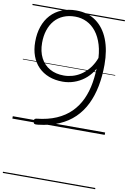

<svg xmlns="http://www.w3.org/2000/svg" viewBox="-142 -1058 1064 1597"><g transform="rotate(10 390.0 -259.5)"><path d="M368 -978Q468 -978 537 -927.5Q606 -877 641.5 -786.5Q677 -696 677 -574Q677 -477 660.5 -392.5Q644 -308 610 -238Q576 -168 522 -115.5Q468 -63 392.5 -30.5Q317 2 219 13Q196 16 188.5 12Q181 8 179 -7Q178 -19 181 -25.5Q184 -32 197 -34Q293 -44 364 -75Q435 -106 484 -155Q533 -204 563 -268.5Q593 -333 606 -411.5Q619 -490 619 -579Q619 -666 599.5 -730.5Q580 -795 546 -838.5Q512 -882 466.5 -904Q421 -926 368 -926Q313 -926 269.5 -907.5Q226 -889 196 -854.5Q166 -820 150 -771.5Q134 -723 134 -664Q134 -591 161.5 -537.5Q189 -484 239.5 -455.5Q290 -427 359 -427Q395 -427 430.5 -437Q466 -447 497.5 -467Q529 -487 555 -515.5Q581 -544 600.5 -581.5Q620 -619 630 -664L648 -609Q634 -552 605 -508.5Q576 -465 537 -435.5Q498 -406 452 -390.5Q406 -375 358 -375Q293 -375 241 -395Q189 -415 152 -452.5Q115 -490 95.5 -543Q76 -596 76 -663Q76 -734 96 -792Q116 -850 154 -891.5Q192 -933 246 -955.5Q300 -978 368 -978ZM0 449H780V459H0ZM0 -20H780V0H0ZM0 -505H780V-500H0ZM0 -969H780V-959H0Z"/></g></svg>

Font: Playwrite IT Trad Guides
Style: Regular
Weight: 400
Designer: Veronika Burian, José Scaglione
Foundry: TypeTogether
Version: Version 1.003